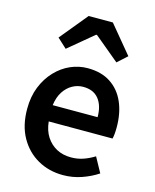

<svg xmlns="http://www.w3.org/2000/svg" viewBox="-125 -922 823 1020"><g transform="rotate(15 286.5 -412.0)"><path d="M320 14Q243 14 181 -21Q119 -56 82.5 -121Q46 -186 46 -277Q46 -345 67.5 -398.5Q89 -452 125.5 -490.5Q162 -529 207.5 -549Q253 -569 302 -569Q377 -569 428 -535.5Q479 -502 505 -442.5Q531 -383 531 -305Q531 -286 529.5 -269.5Q528 -253 525 -242H174Q179 -193 201 -159Q223 -125 257.5 -106.5Q292 -88 337 -88Q372 -88 403 -98.5Q434 -109 465 -128L510 -46Q471 -20 422 -3Q373 14 320 14ZM172 -331H419Q419 -394 390 -430.5Q361 -467 304 -467Q273 -467 245 -451.5Q217 -436 197.5 -406Q178 -376 172 -331ZM109 -686 234 -838H367L493 -686L440 -638L303 -752H298L161 -638Z"/></g></svg>

Font: Noto Sans SC Thin SemiBold
Style: Regular
Weight: 600
Version: Version 2.004-H2;hotconv 1.0.118;makeotfexe 2.5.65603